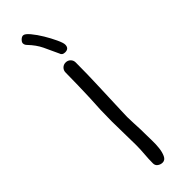

<svg xmlns="http://www.w3.org/2000/svg" viewBox="-238 -702 698 698"><g transform="rotate(-45 110.5 -353.0)"><path d="M145 -491Q145 -431 142.5 -370.5Q140 -310 138 -250Q136 -218 138 -186Q140 -154 140 -122Q140 -112 140.5 -93.5Q141 -75 139 -56.5Q137 -38 130.5 -24Q124 -10 111 -10Q101 -10 92.5 -16Q84 -22 84 -33Q84 -56 86 -78.5Q88 -101 88 -124Q88 -155 87 -185.5Q86 -216 86 -247Q86 -276 87 -305Q88 -334 90 -363L92 -427Q93 -459 93 -491Q93 -502 100.5 -509.5Q108 -517 119 -517Q130 -517 137.5 -509.5Q145 -502 145 -491ZM164 -564Q164 -544 144 -544Q129 -544 126 -556Q112 -587 100 -612Q88 -637 65 -661Q58 -668 58 -676Q58 -682 65 -689Q72 -696 79 -696Q88 -696 102.5 -678.5Q117 -661 130.5 -638.5Q144 -616 154 -594.5Q164 -573 164 -564Z"/></g></svg>

Font: Wynona
Style: Regular
Weight: 400
Italic angle: -12°
Designer: Kanati
Foundry: Kanati and Michael Everson
Version: Version 2.000